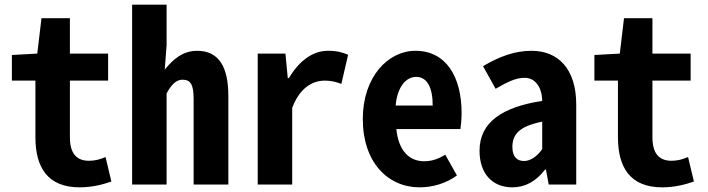

<svg xmlns="http://www.w3.org/2000/svg" viewBox="-20 -792 3040 824"><path d="M322 12C377 12 424 -1 458 -13L433 -118C410 -108 387 -102 362 -102C308 -102 280 -134 280 -203V-446H444V-562H280V-714H158L140 -562L31 -556V-446H132V-203C132 -73 185 12 322 12Z M547 0H695V-391C715 -429 737 -450 763 -450C799 -450 811 -427 811 -367V0H960V-380C960 -504 920 -574 826 -574C765 -574 723 -538 687 -493L695 -598V-772H547Z M1086 0H1234V-329C1266 -414 1320 -446 1374 -446C1400 -446 1421 -441 1445 -432L1474 -557C1448 -567 1430 -574 1387 -574C1322 -574 1264 -531 1220 -457H1215L1205 -562H1086Z M1781 12C1839 12 1896 -6 1941 -39L1891 -128C1861 -110 1834 -100 1800 -100C1735 -100 1690 -147 1681 -238H1956C1958 -252 1961 -280 1961 -307C1961 -463 1894 -574 1763 -574C1646 -574 1537 -463 1537 -281C1537 -95 1645 12 1781 12ZM1678 -339C1685 -420 1723 -462 1766 -462C1814 -462 1837 -415 1837 -339Z M2179 12C2234 12 2281 -14 2319 -64H2323L2335 0H2453V-343C2453 -496 2376 -574 2261 -574C2189 -574 2122 -549 2053 -508L2107 -411C2161 -442 2194 -458 2232 -458C2276 -458 2306 -419 2307 -359C2138 -333 2038 -269 2038 -145C2038 -49 2091 12 2179 12ZM2229 -101C2201 -101 2179 -117 2179 -161C2179 -217 2210 -250 2307 -270V-152C2287 -123 2258 -101 2229 -101Z M2822 12C2877 12 2924 -1 2958 -13L2933 -118C2910 -108 2887 -102 2862 -102C2808 -102 2780 -134 2780 -203V-446H2944V-562H2780V-714H2658L2640 -562L2531 -556V-446H2632V-203C2632 -73 2685 12 2822 12Z"/></svg>

Font: Noto Sans Mono CJK JP Bold
Style: Regular
Weight: 700
Designer: Ryoko NISHIZUKA (kana & ideographs); Paul D. Hunt (Latin, Greek & Cyrillic); Wenlong ZHANG (bopomofo); Sandoll Communica
Foundry: Adobe Systems Incorporated
Version: Version 1.004;PS 1.004;hotconv 1.0.82;makeotf.lib2.5.63406